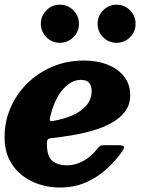

<svg xmlns="http://www.w3.org/2000/svg" viewBox="-31 -802 639 839"><path d="M-11 -203.5Q-11 -271.5 15.5 -332Q42 -392.5 89 -438.5Q136 -484.5 199 -511Q262 -537.5 335.5 -537.5Q394.5 -537.5 440.2 -519Q486 -500.5 512 -466.5Q538 -432.5 538 -386Q538 -344.5 515.5 -314.8Q493 -285 455.8 -264.5Q418.5 -244 372.8 -231Q327 -218 279.8 -210.2Q232.5 -202.5 191 -198Q180.5 -196.5 177.2 -192Q174 -187.5 174 -175Q173.5 -119.5 197.2 -99.5Q221 -79.5 263.5 -79.5Q297.5 -79.5 332.8 -98.5Q368 -117.5 394.5 -152.5Q400.5 -160 405.8 -163.8Q411 -167.5 425.5 -167.5H486Q506 -167.5 510 -162Q514 -156.5 504.5 -142.5Q476.5 -102 437.2 -65.5Q398 -29 346.2 -5.8Q294.5 17.5 230.5 17.5Q186.5 17.5 143.8 4.5Q101 -8.5 66 -35.5Q31 -62.5 10 -104.2Q-11 -146 -11 -203.5ZM200.5 -273.5Q245.5 -281 283.8 -297.2Q322 -313.5 345.5 -340Q369 -366.5 369.5 -405Q369.5 -424.5 359.5 -438.8Q349.5 -453 321.5 -453Q281 -453 244.8 -412.5Q208.5 -372 189 -295Q185.5 -281 187 -276.2Q188.5 -271.5 200.5 -273.5ZM478.5 -615Q444 -615 419.8 -639.2Q395.5 -663.5 395.5 -698Q395.5 -732.5 419.8 -757Q444 -781.5 478.5 -781.5Q513 -781.5 537.2 -757Q561.5 -732.5 561.5 -698Q561.5 -663.5 537.2 -639.2Q513 -615 478.5 -615ZM230.5 -615Q196 -615 171.8 -639.2Q147.5 -663.5 147.5 -698Q147.5 -732.5 171.8 -757Q196 -781.5 230.5 -781.5Q265 -781.5 289.5 -757Q314 -732.5 314 -698Q314 -663.5 289.5 -639.2Q265 -615 230.5 -615Z"/></svg>

Font: Besley* Heavy
Style: Italic
Weight: 800
Italic angle: -13°
Designer: Owen Earl
Foundry: indestructible type*
Version: Version 3.000; ttfautohint (v1.8.3)